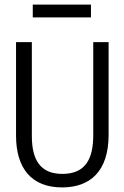

<svg xmlns="http://www.w3.org/2000/svg" viewBox="-20 -807 540 838"><path d="M123 -731H377V-787H123ZM251 11C374 11 454 -60 454 -218V-623H387V-217C387 -112 352 -48 252 -48C153 -48 119 -113 119 -214V-623H50V-215C50 -72 118 11 251 11Z"/></svg>

Font: Inconsolata Thin
Style: Regular
Weight: 100
Monospace: yes
Designer: Raph Levien, Cyreal, Brenton Simpson
Foundry: Raph Levien, Cyreal, Google
Version: Version 3.100